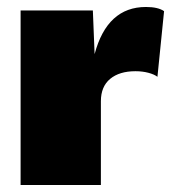

<svg xmlns="http://www.w3.org/2000/svg" viewBox="-20 -530 490 550"><path d="M450 -498 431 -310Q422 -317 405 -321.5Q388 -326 368 -326Q322 -326 295.5 -304Q269 -282 269 -240V0H39V-500H246L251 -375Q287 -510 398 -510Q433 -510 450 -498Z"/></svg>

Font: Work Sans Black
Style: Regular
Weight: 900
Designer: Wei Huang
Foundry: Wei Huang
Version: Version 1.500